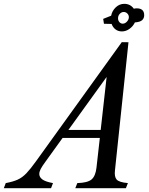

<svg xmlns="http://www.w3.org/2000/svg" viewBox="-126 -982 778 1002"><path d="M510 -818Q491 -818 477 -828.5Q463 -839 456.5 -857L416.5 -858L412.5 -883.5L454 -900Q459 -925.5 478.2 -943.8Q497.5 -962 522.5 -962Q554 -962 572.5 -936.5Q580 -938.5 587.5 -938.5Q626.5 -938.5 626.5 -902.5Q626.5 -887 616 -877Q605.5 -867 578 -865Q568.5 -845 550 -831.5Q531.5 -818 510 -818ZM514.5 -858.5Q526.5 -858.5 536.5 -869.2Q546.5 -880 546.5 -892.5Q546.5 -903.5 538.5 -911.5Q530.5 -919.5 520 -919.5Q508 -919.5 499 -909.8Q490 -900 490 -887Q490 -874.5 497.2 -866.5Q504.5 -858.5 514.5 -858.5ZM150.5 -26.5 140.5 0H-106L-96 -26.5Q-58 -33.5 -33.8 -44.5Q-9.5 -55.5 11.8 -77.8Q33 -100 62 -140.5L509.5 -762L544.5 -761.5L474 -93Q470 -59.5 482.8 -45Q495.5 -30.5 541.5 -26.5L531 0H267L277.5 -26.5Q331 -28 351.8 -45.5Q372.5 -63 377.5 -107L395 -262H200.5L111.5 -138.5Q93.5 -114 86.2 -99.8Q79 -85.5 79 -74Q79 -57.5 95.2 -45.5Q111.5 -33.5 150.5 -26.5ZM231 -304H399.5L430.5 -580.5Z"/></svg>

Font: Libre Caslon Condensed Medium Italic
Style: Regular
Weight: 500
Italic angle: -22.583°
Designer: Pablo Impallari, Rodrigo Fuenzalida, Katja Schimmel, Ertekin Erdin
Foundry: Pablo Impallari, Rodrigo Fuenzalida
Version: Version 2.000; ttfautohint (v1.8.4.7-5d5b);gftools[0.9.33]